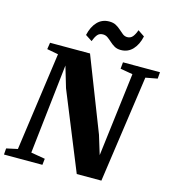

<svg xmlns="http://www.w3.org/2000/svg" viewBox="-147 -1078 1074 1190"><g transform="rotate(15 390.0 -483.0)"><path d="M-11 0 -8 -40 63.5 -55.5 151.5 -687 79 -700.5 85.5 -743H342L526 -271L563 -150L629 -687L549.5 -701L553.5 -743H791L787.5 -701L712 -687L614 0H456L254 -496.5L214 -631.5L149.5 -55.5L240 -40L235.5 0ZM520 -813Q495.5 -813 478.5 -823Q461.5 -833 447.8 -845.8Q434 -858.5 420.5 -868.2Q407 -878 389.5 -878Q366 -878 353.5 -861.8Q341 -845.5 331.5 -819.5L288.5 -847.5Q300.5 -902 330.8 -933.8Q361 -965.5 407 -965.5Q433 -965.5 450.5 -955.8Q468 -946 481.8 -933.5Q495.5 -921 508.2 -911Q521 -901 537.5 -900.5Q560 -900.5 573 -917Q586 -933.5 595 -960L637.5 -931.5Q626 -877.5 595.8 -845.2Q565.5 -813 520 -813Z"/></g></svg>

Font: Merriweather 60pt Black
Style: Italic
Weight: 900
Italic angle: -7.8°
Version: Version 2.101